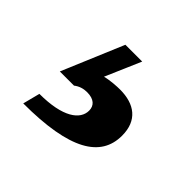

<svg xmlns="http://www.w3.org/2000/svg" viewBox="-77 -113 412 412"><g transform="rotate(45 129.5 93.0)"><path d="M30 215C171 215 229 179 229 114C229 68 200 47 156 47C147 47 127 48 112 52L147 -29H96L37 111H80C89 104 99 101 110 101C131 101 141 111 141 126C141 153 111 176 40 176Z"/></g></svg>

Font: Hermeneus One
Style: Regular
Weight: 400
Designer: Rodrigo Fuenzalida, Pablo Impallari
Foundry: Pablo Impallari, Rodrigo Fuenzalida
Version: Version 1.002